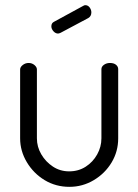

<svg xmlns="http://www.w3.org/2000/svg" viewBox="-20 -717 536 744"><path d="M249 7Q196 7 153 -19Q110 -45 84 -88.5Q58 -132 58 -181V-448Q58 -457 68 -465Q78 -473 91 -473Q104 -473 113.5 -465Q123 -457 123 -448V-181Q123 -148 140 -119Q157 -90 185 -71.5Q213 -53 248 -53Q284 -53 312 -71Q340 -89 356.5 -118.5Q373 -148 373 -181V-449Q373 -459 383 -466Q393 -473 406 -473Q421 -473 429.5 -466Q438 -459 438 -449V-181Q438 -130 412.5 -87.5Q387 -45 343.5 -19Q300 7 249 7ZM205 -587Q195 -587 187 -596Q179 -605 179 -615Q179 -628 190 -633L302 -694Q307 -697 310 -697Q321 -697 327.5 -688Q334 -679 334 -669Q334 -654 322 -647L215 -590Q213 -589 210 -588Q207 -587 205 -587Z"/></svg>

Font: Dosis ExtraLight
Style: Regular
Weight: 400
Version: Version 3.001; ttfautohint (v1.8.2)